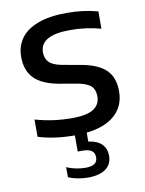

<svg xmlns="http://www.w3.org/2000/svg" viewBox="-86 -613 670 885"><g transform="rotate(-10 249.5 -170.0)"><path d="M283.5 7V49Q324 53.5 345.2 74.5Q366.5 95.5 366.5 130Q366.5 169 337.5 190.5Q308.5 212 254 212Q229.5 212 205.2 207.2Q181 202.5 162.5 194.5V147Q183 156.5 206 161Q229 165.5 250 165.5Q278.5 165.5 292.5 156Q306.5 146.5 306.5 126Q306.5 105 292.2 95.2Q278 85.5 249.5 85.5H227.5V10Q132.5 10 57 -13.5V-94.5Q139 -70.5 229 -70.5Q298.5 -70.5 329.8 -90.8Q361 -111 361 -149.5Q361 -180.5 343.8 -197.2Q326.5 -214 283 -222.5L195.5 -237.5Q117 -252 81.8 -289Q46.5 -326 46.5 -388.5Q46.5 -438 72.5 -474.8Q98.5 -511.5 152.8 -532Q207 -552.5 288.5 -552.5Q367 -552.5 433.5 -534V-453Q365 -472 290 -472Q149 -472 149 -392Q149 -363.5 166 -346Q183 -328.5 224.5 -320.5L312 -305Q390.5 -291 427 -255.8Q463.5 -220.5 463.5 -155Q463.5 -87.5 417.5 -45.2Q371.5 -3 283.5 7Z"/></g></svg>

Font: Encode Sans Semi Expanded Medium
Style: Regular
Weight: 500
Width: 6
Designer: Multiple Designers
Foundry: Impallari Type
Version: Version 2.000